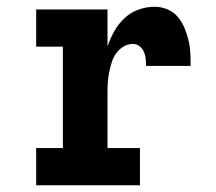

<svg xmlns="http://www.w3.org/2000/svg" viewBox="-20 -548 640 568"><path d="M87 0V-110H166V-410H87V-520H298V-411Q306 -434 318 -455.5Q330 -477 348 -494Q366 -511 389.5 -519.5Q413 -528 437 -528Q457 -528 475 -520.5Q493 -513 505.5 -498.5Q518 -484 525.5 -466Q533 -448 537.5 -429.5Q542 -411 543 -391.5Q544 -372 544 -353H412Q412 -364 411 -374.5Q410 -385 405.5 -395Q401 -405 392.5 -411.5Q384 -418 373 -418Q358 -418 345 -410Q332 -402 323.5 -390Q315 -378 310.5 -363.5Q306 -349 303 -334.5Q300 -320 299 -305Q298 -290 298 -276V-110H394V0Z"/></svg>

Font: Iosevka HT Extrabold Extended
Style: Regular
Weight: 800
Width: 7
Monospace: yes
Designer: Belleve Invis
Foundry: Belleve Invis
Version: Version 32.3.0; ttfautohint (v1.8.4)